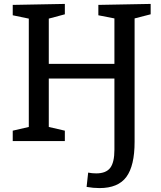

<svg xmlns="http://www.w3.org/2000/svg" viewBox="-20 -720 821 980"><path d="M749 -700V-647L667 -626V4Q667 126 625 183Q583 240 488 240Q456 240 422 234L430 161Q450 165 471 165Q521 165 542.5 137Q564 109 564 44V-319H229V-72L311 -53V0H45V-53L127 -72V-625L45 -642V-695L311 -700V-647L229 -625V-394H564V-626L482 -642V-695Z"/></svg>

Font: Bitter Pro Medium
Style: Regular
Weight: 500
Designer: Sol Matas, and Bitter project Authors
Foundry: Sol Matas
Version: Version 1.010